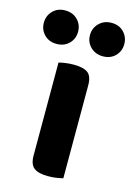

<svg xmlns="http://www.w3.org/2000/svg" viewBox="-153 -757 577 823"><g transform="rotate(15 135.5 -345.0)"><path d="M61.8 -277.6H210.2V-0.3Q200.8 2.2 182.9 5.1Q164.9 8 144 8Q101.5 8 81.6 -7.2Q61.8 -22.4 61.8 -61.7ZM210.2 -230.4H61.8V-474.2Q71.3 -477 89.3 -479.7Q107.3 -482.5 128.2 -482.5Q171.4 -482.5 190.8 -467.7Q210.2 -452.8 210.2 -412.8ZM108.8 -623Q108.8 -591.9 87.6 -570.5Q66.4 -549.2 32.2 -549.2Q-0.9 -549.2 -22 -570.5Q-43.1 -591.9 -43.1 -623Q-43.1 -654.4 -22 -676Q-0.9 -697.6 32.2 -697.6Q66.4 -697.6 87.6 -676Q108.8 -654.4 108.8 -623ZM313.8 -623Q313.8 -591.9 292.8 -570.5Q271.8 -549.2 237.9 -549.2Q205 -549.2 183.3 -570.5Q161.6 -591.9 161.6 -623Q161.6 -654.4 183.3 -676Q205 -697.6 237.9 -697.6Q271.8 -697.6 292.8 -676Q313.8 -654.4 313.8 -623Z"/></g></svg>

Font: Baloo Paaji 2
Style: Regular
Weight: 400
Designer: Shuchita Grover, Noopur Datye and Ek Type
Foundry: Ek Type
Version: Version 1.700